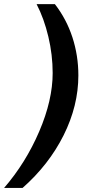

<svg xmlns="http://www.w3.org/2000/svg" viewBox="-58 -756 436 934"><path d="M209 -735.8Q265.1 -663.6 294.2 -574.7Q323.2 -485.8 323.2 -389.2Q323.2 -241.7 251.5 -98.1Q179.7 45.4 51.8 158.2H-38.1Q67.4 36.1 132.8 -116.5Q198.2 -269 198.2 -400.9Q198.2 -489.3 177.2 -577.6Q156.2 -666 120.1 -735.8Z"/></svg>

Font: Archivo Expanded
Style: Bold Italic
Weight: 700
Width: 7
Italic angle: -10°
Designer: Hector Gatti
Foundry: Omnibus-Type
Version: Version 2.001